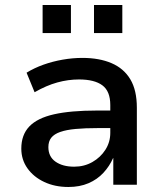

<svg xmlns="http://www.w3.org/2000/svg" viewBox="-20 -737 648 766"><path d="M253 9Q199 9 156.5 -11Q114 -31 89.5 -65.5Q65 -100 65 -144Q65 -199 97 -232.5Q129 -266 195.5 -281Q262 -296 366 -296H436V-226H371Q319 -226 281.5 -222.5Q244 -219 220 -210.5Q196 -202 184.5 -187.5Q173 -173 173 -150Q173 -112 201.5 -92Q230 -72 276 -72Q316 -72 348.5 -90.5Q381 -109 400.5 -139.5Q420 -170 420 -207V-318Q420 -373 388.5 -396.5Q357 -420 295 -420Q252 -420 208.5 -408Q165 -396 118 -369L86 -447Q117 -466 153.5 -479Q190 -492 230 -499Q270 -506 309 -506Q376 -506 425 -485Q474 -464 500 -420.5Q526 -377 526 -307V0H432V-106H431Q417 -74 392.5 -47.5Q368 -21 333 -6Q298 9 253 9ZM355 -605V-717H468V-605ZM150 -605V-717H263V-605Z"/></svg>

Font: Nunito Sans 8pt SemiBold
Style: Regular
Weight: 600
Version: Version 3.101;gftools[0.9.27]